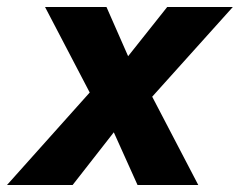

<svg xmlns="http://www.w3.org/2000/svg" viewBox="-73 -530 687 550"><path d="M-53 0 184 -265 56 -510H232L294 -369L406 -510H594L363 -253L495 0H321L253 -151L135 0Z"/></svg>

Font: Wix Madefor Text ExtraBold
Style: Italic
Weight: 800
Italic angle: -12°
Designer: Dalton Maag Ltd
Foundry: Dalton Maag Ltd
Version: Version 3.100